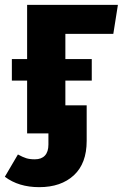

<svg xmlns="http://www.w3.org/2000/svg" viewBox="-40 -551 507 793"><path d="M230 -411V-307H339V-218H230V-116H318V31Q318 124 265 173Q212 222 122 222Q37 222 -20 179L34 87Q54 98 68.5 102.5Q83 107 104 107Q131 107 145.5 91.5Q160 76 160 46V0H72V-218H9V-307H72V-531H447L428 -411Z"/></svg>

Font: FiraGOUPP
Style: Bold
Weight: 700
Designer: bBox Type
Foundry: bBox Type GmbH
Version: Version 1.001